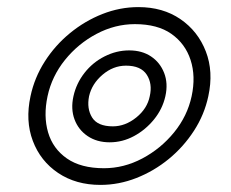

<svg xmlns="http://www.w3.org/2000/svg" viewBox="-20 -511 651 541"><path d="M263 10Q194 10 144 -23.5Q94 -57 72.5 -114Q51 -171 66 -240Q77 -292 106 -337.5Q135 -383 177 -417.5Q219 -452 268.5 -471.5Q318 -491 370 -491Q439 -491 488.5 -457Q538 -423 560 -366Q582 -309 567 -240Q556 -188 526.5 -142.5Q497 -97 455.5 -63Q414 -29 364.5 -9.5Q315 10 263 10ZM273 -37Q329 -37 381 -64.5Q433 -92 470.5 -138Q508 -184 520 -240Q532 -296 517 -342Q502 -388 463 -415.5Q424 -443 360 -443Q304 -443 252 -415.5Q200 -388 163 -342Q126 -296 114 -240Q102 -184 115.5 -138Q129 -92 168.5 -64.5Q208 -37 273 -37ZM289 -110Q253 -110 227 -127.5Q201 -145 190 -174.5Q179 -204 187 -240Q195 -276 218 -305.5Q241 -335 274.5 -352Q308 -369 344 -369Q380 -369 405.5 -352Q431 -335 442.5 -305.5Q454 -276 446 -240Q438 -204 414 -174.5Q390 -145 357.5 -127.5Q325 -110 289 -110ZM298 -155Q333 -155 364 -180Q395 -205 402 -240Q410 -275 393.5 -300.5Q377 -326 335 -326Q299 -326 269 -300.5Q239 -275 231 -240Q224 -205 239.5 -180Q255 -155 298 -155Z"/></svg>

Font: Kanit ExtraLight
Style: Italic
Weight: 275
Italic angle: -12°
Designer: Katatrad Team
Foundry: CadsonDemak
Version: Version 2.000; ttfautohint (v1.8.3)